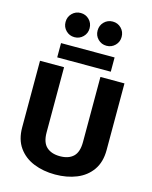

<svg xmlns="http://www.w3.org/2000/svg" viewBox="-154 -1178 1017 1288"><g transform="rotate(15 355.0 -534.0)"><path d="M355.5 11Q273.5 11 206.8 -16Q140 -43 100.8 -98.2Q61.5 -153.5 61.5 -237.5V-700H228.5V-247.5Q228.5 -178 262.2 -147Q296 -116 355.5 -116Q415.5 -116 448.2 -147Q481 -178 481 -248V-700H648V-237.5Q648 -153.5 609.2 -98.2Q570.5 -43 504.2 -16Q438 11 355.5 11ZM167 -851H539V-752H167ZM243 -912.5Q208 -912.5 183.8 -936.8Q159.5 -961 159.5 -996Q159.5 -1032 183.8 -1056.2Q208 -1080.5 243 -1080.5Q278 -1080.5 302.2 -1056.2Q326.5 -1032 326.5 -996Q326.5 -961 302.2 -936.8Q278 -912.5 243 -912.5ZM465.5 -912.5Q430.5 -912.5 406.2 -936.8Q382 -961 382 -996Q382 -1032 406.2 -1056.2Q430.5 -1080.5 465.5 -1080.5Q500.5 -1080.5 524.8 -1056.2Q549 -1032 549 -996Q549 -961 524.8 -936.8Q500.5 -912.5 465.5 -912.5Z"/></g></svg>

Font: League Mono
Style: Bold
Weight: 700
Width: 6
Designer: Tyler Finck
Foundry: The League of Moveable Type / Tyler Finck
Version: Version 2.300;RELEASE